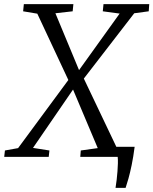

<svg xmlns="http://www.w3.org/2000/svg" viewBox="-50 -763 746 934"><path d="M512 151Q515 133 517.5 112Q520 91 521.5 70.2Q523 49.5 523.5 31.2Q524 13 522.5 0L465.5 -49H605Q598.5 1.5 590.5 40Q582.5 78.5 574.8 105.8Q567 133 561 151ZM-29.5 0 -26 -31 38 -42.5 288.5 -382 333.5 -420.5 532 -697 450 -708 453.5 -743H676L673.5 -708L603 -698.5L354.5 -376.5L309.5 -333.5L110.5 -43.5L190.5 -31L187 0ZM340.5 0 343 -31 425.5 -42.5 304 -330.5 284 -370.5 131.5 -696.5 62.5 -708 66 -743H307L303.5 -708L219.5 -698.5L335.5 -419.5L357 -382.5L518.5 -43.5L591 -31L589 0Z"/></svg>

Font: Merriweather 48pt Light
Style: Italic
Weight: 300
Italic angle: -7.8°
Version: Version 2.101